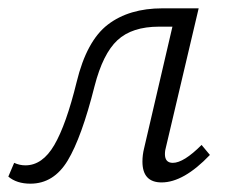

<svg xmlns="http://www.w3.org/2000/svg" viewBox="-41 -433 557 461"><path d="M463 -61Q400 5 347 5Q301 5 301 -45Q301 -61 305 -77L373 -369H341Q276 -369 241 -336.5Q206 -304 186 -226Q155 -103 121.5 -47.5Q88 8 32 8Q-1 8 -21 -9L-7 -42Q6 -36 20 -36Q61 -36 89.5 -85Q118 -134 143 -236Q167 -335 218 -374Q269 -413 349 -413H436L358 -82Q355 -72 355 -63Q355 -42 374 -42Q400 -42 443 -85Z"/></svg>

Font: Ysabeau Semilight
Style: Italic
Weight: 300
Italic angle: -12°
Designer: Christian Thalmann (Catharsis Fonts)
Version: Version 0.003